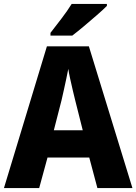

<svg xmlns="http://www.w3.org/2000/svg" viewBox="-20 -950 689 970"><path d="M472 0 431 -154H220L178 0H0L217 -716H429L649 0ZM360 -443Q355 -463 348 -492.5Q341 -522 334.5 -552Q328 -582 325 -602Q321 -581 315 -552.5Q309 -524 302.5 -495Q296 -466 291 -444L252 -292H398ZM520 -920Q502 -902 470 -874Q438 -846 404 -817.5Q370 -789 345 -770H235V-784Q260 -816 290.5 -856Q321 -896 342 -930H520Z"/></svg>

Font: Noto Sans Khmer UI SemiCondensed ExtraBold
Style: Regular
Weight: 800
Width: 4
Designer: Danh Hong and the Monotype Design Team
Foundry: Monotype Imaging Inc.
Version: Version 2.002; ttfautohint (v1.8.4.7-5d5b)